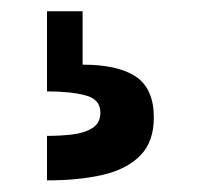

<svg xmlns="http://www.w3.org/2000/svg" viewBox="-20 -51 352 337"><path d="M62.5 265.6V187.5Q85 187.5 106.4 185.1Q127.9 182.6 142.1 173.8Q156.2 165 156.2 146.5Q156.2 123.5 130.4 116.5Q104.5 109.4 62.5 109.4V-31.2H125V62.5Q187.5 62.5 218.8 83.7Q250 105 250 155.3Q250 197.8 226.3 221.9Q202.6 246.1 160.4 255.9Q118.2 265.6 62.5 265.6Z"/></svg>

Font: Michroma
Style: Regular
Weight: 400
Designer: Vernon Adams
Foundry: Vernon Adams
Version: Version 1.100; ttfautohint (v1.8.4.7-5d5b);gftools[0.9.29]